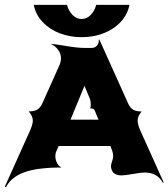

<svg xmlns="http://www.w3.org/2000/svg" viewBox="-50 -684 688 784"><path d="M87.9 -664.1H223.6Q230.5 -638.7 246.5 -622.6Q262.5 -606.4 283.2 -606.4Q304 -606.4 319.9 -622.6Q335.9 -638.7 342.8 -664.1H478.5Q470.9 -624.5 442.7 -594.4Q414.6 -564.2 373 -548.2Q331.5 -532.2 283.2 -532.2Q234.9 -532.2 193.4 -548.2Q151.9 -564.2 123.7 -594.4Q95.5 -624.5 87.9 -664.1ZM-30.3 78.1 72.5 -150.4Q84 -176.3 84 -191.9Q84 -209.7 67.4 -229Q90.1 -229 102.4 -236.7Q114.7 -244.4 122.1 -260.3L192.1 -416.3Q199 -431.4 199 -445.6Q199 -465.1 187.4 -480.6Q175.8 -496.1 157 -504.9Q173.8 -504.2 220.3 -496.2Q266.8 -488.3 294.9 -488.3H323.2Q337.6 -488.3 345.7 -497.3Q353.8 -506.3 353.8 -521.7L355.7 -522.7L473.9 -260Q481.2 -244.1 493.4 -236.5Q505.6 -228.8 528.3 -228.8Q512 -209.7 512 -191.7Q512 -176 523.4 -150.1L618.2 60.5L615.2 62.5Q592.8 20.5 541 20.5Q525.6 20.5 492.9 26.4Q460.2 32.2 445.3 32.2Q433.8 32.2 425.4 28.8Q417 25.4 413 21.1Q408.9 16.8 406.5 10.7Q404.1 4.6 403.7 1.1Q403.3 -2.4 403.3 -5.9Q403.3 -12.9 407.7 -25.5Q412.1 -38.1 412.1 -46.9Q412.1 -57.1 408.2 -67.9L401.1 -87.9H189.7L179.7 -65.9Q176 -57.4 176 -46.6Q176 -32.2 182.6 -19Q189.2 -5.9 201.2 0Q103 0 49.4 19.4Q-4.2 38.8 -25.4 80.1ZM238 -195.3H352.3L336.9 -232.4Q334.7 -237.8 330.8 -239.4Q326.9 -241 318.6 -241.5Q320.6 -248.5 320.6 -258.3Q320.6 -272.7 316.4 -282.2L294.9 -333.5Z"/></svg>

Font: Agreloy
Style: Medium
Weight: 400
Designer: gluk
Foundry: gluk
Version: Version 0.27